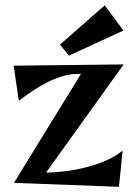

<svg xmlns="http://www.w3.org/2000/svg" viewBox="-20 -702 522 733"><path d="M448.2 -127 434.1 11.2 33.2 -3.9 289.1 -419.9H276.9Q247.6 -419.9 217.3 -410.6Q187 -401.4 158 -386.5Q128.9 -371.6 102.1 -353.3Q75.2 -335 51.8 -316.9L32.2 -451.2L452.1 -456.1L155.8 -43Q189.9 -43.5 229.5 -48.3Q269 -53.2 308.3 -63.2Q347.7 -73.2 384 -88.9Q420.4 -104.5 448.2 -127ZM451.2 -585.4 243.2 -489.7 209 -531.7 379.9 -681.6Z"/></svg>

Font: Original Surfer
Style: Regular
Weight: 400
Designer: Astigmatic (AOETI)
Foundry: Astigmatic (AOETI)
Version: Version 1.001